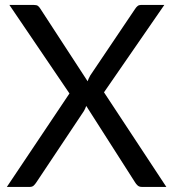

<svg xmlns="http://www.w3.org/2000/svg" viewBox="-20 -736 683 756"><path d="M253.5 -368 17 -716.5H113.5Q124 -716.5 129 -713Q134 -709.5 138 -703L325 -416Q328.5 -426.5 335.5 -439L512 -701Q516.5 -708 521.8 -712.2Q527 -716.5 534.5 -716.5H627L389.5 -372.5L635 0H539Q528 0 521.8 -5.8Q515.5 -11.5 511.5 -18.5L319.5 -319Q316 -308.5 310.5 -299L123.5 -18.5Q119 -11.5 113.2 -5.8Q107.5 0 97 0H7Z"/></svg>

Font: Lato TR
Style: Regular
Weight: 400
Designer: Lukasz Dziedzic
Foundry: tyPoland Lukasz Dziedzic
Version: Version 1.104 2013